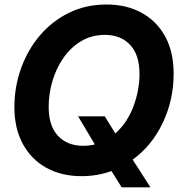

<svg xmlns="http://www.w3.org/2000/svg" viewBox="-20 -759 788 840"><path d="M336.9 11.7Q249.5 11.7 183.3 -24.7Q117.2 -61 80.1 -128.9Q43 -196.8 43 -290Q43 -378.4 71.8 -459.2Q100.6 -540 153.8 -603Q207 -666 281 -702.6Q355 -739.3 446.3 -739.3Q533.7 -739.3 599.9 -702.9Q666 -666.5 702.9 -598.9Q739.7 -531.2 739.7 -437Q739.7 -321.8 692.1 -221.7Q644.5 -121.6 560.5 -60.5L638.2 60.5H512.2L467.8 -10.7Q405.8 11.7 336.9 11.7ZM321.8 -250H438.5L484.4 -175.3Q536.1 -220.7 563.2 -292Q590.3 -363.3 590.3 -436Q590.3 -519 549.3 -562.7Q508.3 -606.4 439.5 -606.4Q380.9 -606.4 335 -578.9Q289.1 -551.3 257.3 -505.4Q225.6 -459.5 209.2 -403.6Q192.9 -347.7 192.9 -291Q192.9 -208.5 233.6 -164.8Q274.4 -121.1 343.8 -121.1Q370.1 -121.1 395 -127Z"/></svg>

Font: Inter Display
Style: Bold Italic
Weight: 700
Italic angle: -9.39999°
Designer: Rasmus Andersson
Foundry: rsms
Version: Version 4.000;git-a52131595